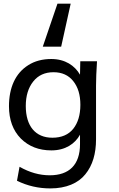

<svg xmlns="http://www.w3.org/2000/svg" viewBox="-20 -841 659 1065"><path d="M298.8 -820.8 217.3 -582H319.3L372.1 -820.8ZM270.5 -77.1C176.8 -77.1 123 -141.6 123 -252.9C123 -309.1 136.7 -354 164.1 -388.7C191.4 -423.3 229 -440.4 276.9 -440.4C323.7 -440.4 360.4 -423.8 386.2 -391.1C412.6 -358.4 425.8 -314.9 425.8 -259.8C425.8 -204.1 412.6 -159.7 386.2 -126.5C359.9 -93.8 321.3 -77.1 270.5 -77.1ZM259.3 204.1C346.7 204.1 413.6 175.3 453.1 126C493.7 76.7 512.7 11.2 512.7 -68.4V-366.2C512.7 -401.9 514.6 -446.8 518.1 -501H425.3L423.8 -426.8C394.5 -477.5 340.8 -513.7 264.6 -513.7C215.3 -513.7 172.4 -502.4 136.7 -479.5C64.9 -434.6 29.8 -354 29.8 -252C29.8 -176.8 51.8 -117.2 95.2 -72.8C139.2 -28.8 195.8 -6.8 265.1 -6.8C342.8 -6.8 396 -43.5 423.8 -93.8V-41.5C423.8 74.2 362.8 131.3 255.9 131.3C199.7 131.3 143.6 115.7 88.4 84L74.2 161.6C131.8 189.9 193.4 204.1 259.3 204.1Z"/></svg>

Font: Ride
Style: Regular
Weight: 400
Version: Version 3.000